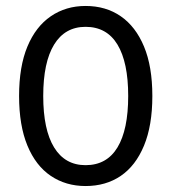

<svg xmlns="http://www.w3.org/2000/svg" viewBox="-20 -614 575 644"><path d="M267 10Q201 10 150.5 -24Q100 -58 72 -125.5Q44 -193 44 -292Q44 -391 72 -458Q100 -525 150.5 -559.5Q201 -594 267 -594Q335 -594 385 -559.5Q435 -525 463 -458Q491 -391 491 -292Q491 -193 463 -125.5Q435 -58 385 -24Q335 10 267 10ZM267 -60Q338 -60 374 -119.5Q410 -179 410 -292Q410 -405 374 -464.5Q338 -524 267 -524Q198 -524 161.5 -464.5Q125 -405 125 -292Q125 -179 161.5 -119.5Q198 -60 267 -60Z"/></svg>

Font: Rokkitt
Style: Regular
Weight: 400
Designer: Vernon Adams
Foundry: Vernon Adams
Version: Version 3.103